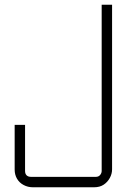

<svg xmlns="http://www.w3.org/2000/svg" viewBox="-20 -644 536 812"><path d="M119 148Q98 148 80 138.5Q62 129 52 112Q42 95 42 73V-116H86V79Q86 91 92.5 97.5Q99 104 112 104H385Q397 104 403.5 96Q410 88 410 79V-624H454V72Q454 91 444.5 108.5Q435 126 418.5 137Q402 148 378 148Z"/></svg>

Font: Mada Light
Style: Regular
Weight: 300
Designer: Khaled Hosny
Version: Version 1.5